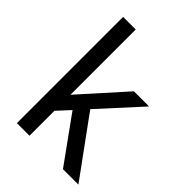

<svg xmlns="http://www.w3.org/2000/svg" viewBox="-207 -807 905 905"><g transform="rotate(45 246.0 -354.0)"><path d="M72 0V-708H156V-273L356 -496H457L270 -291L482 0H379L214 -229L156 -166V0Z"/></g></svg>

Font: Atkinson Hyperlegible Next
Style: Regular
Weight: 400
Designer: Elliott Scott, Megan Eiswerth, Linus Boman, Theodore Petrosky, Letters from Sweden
Foundry: Applied Design Works, Letters from Sweden
Version: Version 2.001